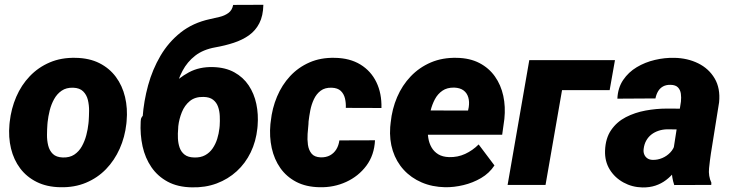

<svg xmlns="http://www.w3.org/2000/svg" viewBox="-20 -783 3100 813"><path d="M20 -255.9 21 -266.1Q27.3 -323.2 48.8 -373Q70.3 -422.9 106.2 -460.4Q142.1 -498 190.9 -518.8Q239.7 -539.6 300.3 -538.1Q358.4 -537.1 400.9 -515.6Q443.4 -494.1 470.7 -457.3Q498 -420.4 509.5 -372.3Q521 -324.2 516.1 -270L515.1 -259.3Q508.8 -202.6 486.8 -153.3Q464.8 -104 429 -66.9Q393.1 -29.8 344.2 -9.3Q295.4 11.2 235.4 9.8Q178.2 8.8 135.5 -12.5Q92.8 -33.7 65.4 -70.1Q38.1 -106.4 26.6 -154.1Q15.1 -201.7 20 -255.9ZM181.6 -266.1 180.7 -255.9Q179.2 -235.8 179 -212.2Q178.7 -188.5 184.1 -166.7Q189.5 -145 203.9 -131.1Q218.3 -117.2 245.6 -116.2Q274.9 -115.2 294.7 -128.4Q314.5 -141.6 326.7 -163.6Q338.9 -185.5 345.5 -210.9Q352.1 -236.3 354.5 -259.8L355.5 -270Q356.9 -289.6 357.2 -313.7Q357.4 -337.9 352.1 -359.9Q346.7 -381.8 332 -396.2Q317.4 -410.6 290 -411.6Q260.7 -412.6 241 -398.9Q221.2 -385.3 209 -363Q196.8 -340.8 190.4 -315.2Q184.1 -289.6 181.6 -266.1Z M967.3 -762.2 1095.2 -762.7Q1094.2 -715.8 1078.1 -684.6Q1062 -653.3 1034.2 -633.5Q1006.3 -613.8 969.7 -601.8Q933.1 -589.8 891.6 -582.5Q839.8 -573.2 806.4 -547.1Q772.9 -521 752.9 -483.2Q732.9 -445.3 723.1 -400.9Q713.4 -356.4 709.5 -310.1L708.5 -296.9L583.5 -273.9L584 -287.6Q588.9 -355 607.2 -421.9Q625.5 -488.8 659.4 -546.6Q693.4 -604.5 745.1 -645.5Q796.9 -686.5 869.1 -702.1Q888.7 -706.5 909.7 -711.4Q930.7 -716.3 946.8 -727.8Q962.9 -739.3 967.3 -762.2ZM881.8 -499Q934.6 -497.6 972.2 -476.8Q1009.8 -456.1 1033 -421.4Q1056.2 -386.7 1065.4 -342.8Q1074.7 -298.8 1070.8 -250.5L1069.8 -239.7Q1064 -184.1 1041.5 -137.7Q1019 -91.3 982.4 -57.9Q945.8 -24.4 897.7 -6.3Q849.6 11.7 792.5 10.3Q732.4 9.3 689.9 -13.7Q647.5 -36.6 621.1 -75.2Q594.7 -113.8 583.7 -163.3Q572.8 -212.9 575.7 -267.6L576.7 -278.3Q578.6 -288.1 590.1 -297.9Q601.6 -307.6 614.5 -316.7Q627.4 -325.7 633.8 -334.5Q665.5 -377 700.7 -415Q735.8 -453.1 780 -476.8Q824.2 -500.5 881.8 -499ZM841.8 -372.6Q806.2 -373.5 783.9 -355.2Q761.7 -336.9 750 -307.9Q738.3 -278.8 734.9 -248.5L734.4 -238.3Q732.4 -217.8 733.4 -196.8Q734.4 -175.8 740.7 -157.7Q747.1 -139.6 761.7 -128.2Q776.4 -116.7 802.2 -116.2Q829.1 -115.2 848.4 -125.7Q867.7 -136.2 880.1 -154.3Q892.6 -172.4 899.7 -194.8Q906.7 -217.3 909.2 -240.2L910.2 -250.5Q911.6 -270.5 910.6 -291.7Q909.7 -313 903.3 -331.1Q897 -349.1 882.3 -360.6Q867.7 -372.1 841.8 -372.6Z M1337.9 -116.7Q1360.8 -116.2 1377.4 -125.2Q1394 -134.3 1404.1 -150.6Q1414.1 -167 1417 -188.5L1567.9 -189Q1564.9 -126.5 1531.5 -81.5Q1498 -36.6 1445.8 -12.7Q1393.6 11.2 1333.5 9.8Q1275.9 8.8 1234.4 -12.9Q1192.9 -34.7 1167 -71.5Q1141.1 -108.4 1130.6 -156.2Q1120.1 -204.1 1125 -257.3L1126.5 -269Q1132.3 -324.7 1153.1 -374Q1173.8 -423.3 1208.5 -460.7Q1243.2 -498 1290.8 -518.8Q1338.4 -539.6 1397.9 -538.1Q1461.4 -537.1 1506.1 -509.8Q1550.8 -482.4 1573.7 -435.1Q1596.7 -387.7 1595.2 -325.7L1444.3 -326.2Q1445.3 -347.2 1440.7 -366.5Q1436 -385.7 1422.9 -398.2Q1409.7 -410.6 1384.8 -411.6Q1356 -412.6 1337.9 -398.9Q1319.8 -385.3 1309.3 -363Q1298.8 -340.8 1293.9 -315.7Q1289.1 -290.5 1286.6 -268.6L1286.1 -257.3Q1284.2 -239.7 1282.5 -216.1Q1280.8 -192.4 1283.9 -169.9Q1287.1 -147.5 1299.3 -132.6Q1311.5 -117.7 1337.9 -116.7Z M1865.2 9.8Q1810.5 8.8 1765.6 -10.5Q1720.7 -29.8 1689.5 -64Q1658.2 -98.1 1643.3 -144.3Q1628.4 -190.4 1632.3 -245.1L1634.3 -264.2Q1640.1 -321.8 1661.6 -371.8Q1683.1 -421.9 1719.2 -459.7Q1755.4 -497.6 1804.4 -518.6Q1853.5 -539.6 1914.6 -538.1Q1969.7 -537.1 2010 -516.1Q2050.3 -495.1 2075.7 -459.2Q2101.1 -423.3 2111.1 -377.2Q2121.1 -331.1 2115.7 -279.3L2106.4 -212.4H1686.5L1703.1 -315.4L1961.9 -314.9L1964.8 -329.1Q1968.3 -352.1 1962.9 -370.6Q1957.5 -389.2 1942.9 -400.1Q1928.2 -411.1 1903.3 -412.1Q1873 -412.6 1853.3 -398.9Q1833.5 -385.3 1821.5 -362.8Q1809.6 -340.3 1803.2 -314.2Q1796.9 -288.1 1793.9 -264.2L1792 -245.6Q1790 -221.7 1793.5 -199.2Q1796.9 -176.8 1807.4 -158.7Q1817.9 -140.6 1835.9 -129.6Q1854 -118.7 1881.3 -117.7Q1918 -116.7 1949.7 -131.3Q1981.4 -146 2006.8 -171.4L2073.7 -82.5Q2051.8 -49.3 2017.1 -29.1Q1982.4 -8.8 1942.6 0.7Q1902.8 10.3 1865.2 9.8Z M2584 -528.3 2561.5 -401.4H2359.9L2290 0H2129.4L2221.2 -528.3Z M2829.1 -132.8 2863.3 -352.5Q2865.2 -370.1 2863 -386.2Q2860.8 -402.3 2850.8 -412.8Q2840.8 -423.3 2819.8 -423.8Q2800.8 -424.3 2787.6 -417Q2774.4 -409.7 2766.6 -396.5Q2758.8 -383.3 2755.4 -366.2L2594.2 -365.2Q2596.2 -411.1 2618.7 -444.3Q2641.1 -477.5 2676.3 -498.5Q2711.4 -519.5 2753.2 -529.3Q2794.9 -539.1 2835.4 -538.1Q2891.1 -537.1 2936.3 -514.9Q2981.4 -492.7 3006.1 -450.9Q3030.8 -409.2 3024.9 -349.6L2990.2 -132.8Q2985.8 -103.5 2982.4 -70.6Q2979 -37.6 2992.2 -9.3L2991.7 0L2835 0.5Q2824.2 -31.2 2824.2 -65.4Q2824.2 -99.6 2829.1 -132.8ZM2881.3 -322.8 2866.7 -234.9 2803.7 -235.4Q2785.2 -234.9 2768.3 -229.2Q2751.5 -223.6 2738.3 -213.4Q2725.1 -203.1 2716.6 -188Q2708 -172.9 2705.6 -153.3Q2703.6 -140.1 2707.8 -129.6Q2711.9 -119.1 2720.9 -112.8Q2730 -106.4 2743.7 -106Q2764.6 -105.5 2784.2 -113.8Q2803.7 -122.1 2818.1 -137.2Q2832.5 -152.3 2837.9 -172.4L2866.2 -103.5Q2853.5 -78.1 2837.2 -57.1Q2820.8 -36.1 2800.5 -20.8Q2780.3 -5.4 2755.4 2.9Q2730.5 11.2 2700.2 10.7Q2656.7 9.8 2620.1 -10.3Q2583.5 -30.3 2562 -64.9Q2540.5 -99.6 2542 -145Q2543.9 -197.8 2567.9 -232.4Q2591.8 -267.1 2630.1 -286.9Q2668.5 -306.6 2713.6 -314.9Q2758.8 -323.2 2803.2 -323.2Z"/></svg>

Font: Roboto Black
Style: Italic
Weight: 900
Italic angle: -12°
Designer: Christian Robertson
Foundry: Google
Version: Version 3.0; 2020